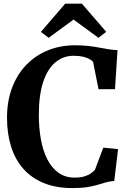

<svg xmlns="http://www.w3.org/2000/svg" viewBox="-20 -994 694 1026"><path d="M367 11Q279.5 11 214 -15.8Q148.5 -42.5 104.8 -92Q61 -141.5 39.2 -210.8Q17.5 -280 17.5 -364.5Q17.5 -453.5 44.5 -525Q71.5 -596.5 120.5 -647.2Q169.5 -698 236 -725Q302.5 -752 381.5 -752Q420 -752 451 -748.5Q482 -745 508.2 -740Q534.5 -735 559 -731Q583.5 -727 608 -726L594.5 -517.5H506.5L477.5 -662.5Q471.5 -671 458 -678.5Q444.5 -686 423.8 -691Q403 -696 373.5 -696Q318 -696 276 -661Q234 -626 210.8 -555.8Q187.5 -485.5 187.5 -379.5Q187.5 -310.5 198.5 -249.5Q209.5 -188.5 232.8 -142.8Q256 -97 292.2 -71Q328.5 -45 378 -45Q409 -45 430.2 -51.2Q451.5 -57.5 465 -67.2Q478.5 -77 487.5 -87L532 -205L611 -197L590.5 -27Q567.5 -25.5 547.2 -19.8Q527 -14 503.2 -6.8Q479.5 0.5 447 5.8Q414.5 11 367 11ZM240 -792 198.5 -823.5 328.5 -974.5H417.5L547.5 -824L506 -792L373 -889.5Z"/></svg>

Font: Merriweather 48pt
Style: Bold
Weight: 700
Version: Version 2.100